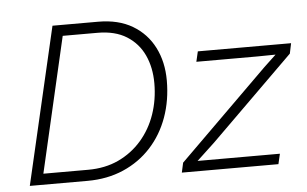

<svg xmlns="http://www.w3.org/2000/svg" viewBox="-48 -732 1284 804"><g transform="rotate(-5 594.0 -330.0)"><path d="M46 0 199 -660H391Q476 -660 535 -625Q594 -590 625 -529Q656 -468 656 -390Q656 -307 630.5 -236Q605 -165 556.5 -112Q508 -59 440 -29.5Q372 0 289 0ZM107 -46H295Q367 -46 423.5 -72.5Q480 -99 520.5 -145.5Q561 -192 582 -253Q603 -314 603 -383Q603 -449 579 -501Q555 -553 506.5 -583.5Q458 -614 384 -614H238ZM685 0 694 -41 1068 -410 1119 -458 1042 -457H786L796 -500H1188L1179 -457L830 -113L755 -43H1101L1091 0Z"/></g></svg>

Font: Work Sans Light
Style: Italic
Weight: 300
Italic angle: -13°
Designer: Wei Huang
Foundry: Wei Huang
Version: Version 2.010; ttfautohint (v1.8.3)